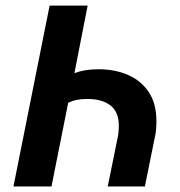

<svg xmlns="http://www.w3.org/2000/svg" viewBox="-20 -672 649 692"><path d="M28.5 0 158.8 -651.8H295.9L248.2 -408.4Q268.2 -415.8 289.3 -419.1Q310.4 -422.4 335.1 -422.4Q394.6 -422.4 441.8 -401.7Q489 -381.1 516.4 -339.7Q543.8 -298.4 543.8 -235.6Q543.8 -221 542.4 -204.1Q541 -187.3 536.3 -168.8L502.2 0H368.3L404.3 -177.1Q406.3 -186.1 407.3 -198.1Q408.3 -210.1 408.3 -218.9Q408.3 -268.5 378.2 -291.9Q348 -315.3 295.2 -315.3Q273.3 -315.3 257.1 -312.1Q240.9 -308.9 225.7 -301.3L165.6 0Z"/></svg>

Font: Source Sans 3 VF
Style: Italic
Weight: 200
Italic angle: -11°
Designer: Paul D. Hunt
Foundry: Adobe Systems Incorporated
Version: Version 3.042;hotconv 1.0.118;makeotfexe 2.5.65603